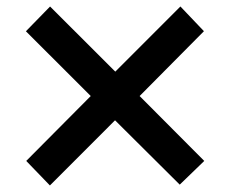

<svg xmlns="http://www.w3.org/2000/svg" viewBox="-20 -559 700 584"><path d="M131.8 5.1 59.8 -69.5 256 -266.9 58.8 -463.9 132.3 -539.2 330.7 -341.1 528.7 -539.3 600.3 -464.1 404.7 -266.9 601.3 -69.5 526.7 2.6 329.9 -193.1Z"/></svg>

Font: Panamera Thin
Style: Regular
Weight: 100
Designer: Bastien Sozeau
Foundry: NBR — Bastien Sozeau
Version: Version 3.003;gftools[0.9.33]